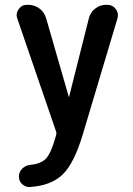

<svg xmlns="http://www.w3.org/2000/svg" viewBox="-20 -750 540 778"><path d="M207 -217.8 49.8 -675.8Q43 -695.3 55.7 -712.9Q68.4 -730.5 88.9 -730.5H93.8Q120.1 -730.5 140.1 -715.3Q160.2 -700.2 167 -675.8L258.8 -357.4V-356.4L259.8 -357.4L339.8 -674.8Q345.7 -699.2 365.2 -714.8Q384.8 -730.5 410.2 -730.5H415Q436.5 -730.5 449.2 -713.4Q461.9 -696.3 456.1 -675.8L315.4 -205.1Q280.3 -87.9 233.9 -43Q187.5 2 101.6 7.8Q84 8.8 70.3 -3.4Q56.6 -15.6 56.6 -35.2Q56.6 -53.7 70.3 -66.9Q84 -80.1 102.5 -82Q147.5 -85.9 168 -109.4Q188.5 -132.8 207 -201.2Q210 -210 207 -217.8Z"/></svg>

Font: Rounded Mgen+ 1mn medium
Style: Regular
Weight: 500
Designer: [Source Han Sans]
Ryoko NISHIZUKA  (kana & ideographs); Paul D. Hunt (Latin, Greek & Cyrillic); Wenlong ZHANG  (bopomofo
Version: Version 1.059.20150602